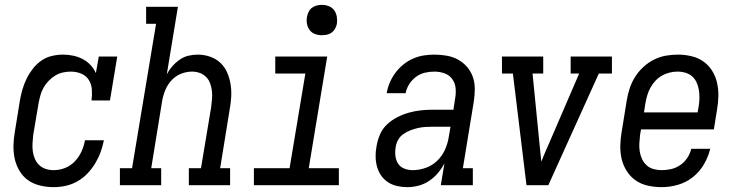

<svg xmlns="http://www.w3.org/2000/svg" viewBox="-20 -763 3040 791"><path d="M201 8Q173 8 145.5 1.5Q118 -5 96.5 -20Q75 -35 61 -58Q47 -81 41 -107.5Q35 -134 35.5 -162.5Q36 -191 41 -219L62 -349Q66 -372 72.5 -394.5Q79 -417 89.5 -438.5Q100 -460 115 -479.5Q130 -499 150 -513Q170 -527 193.5 -532.5Q217 -538 240 -538Q261 -538 282 -533.5Q303 -529 321 -519.5Q339 -510 353 -495Q367 -480 375 -462L387 -530H463L433 -349H357Q360 -371 358.5 -393.5Q357 -416 346 -433.5Q335 -451 315 -459.5Q295 -468 272 -468Q256 -468 239.5 -464.5Q223 -461 208 -452Q193 -443 180.5 -430Q168 -417 159.5 -402Q151 -387 146.5 -370.5Q142 -354 139 -338L117 -208Q115 -191 114 -174Q113 -157 115 -140.5Q117 -124 123.5 -109Q130 -94 141.5 -83Q153 -72 168.5 -67Q184 -62 201 -62Q225 -62 248 -71Q271 -80 288.5 -98.5Q306 -117 316 -139.5Q326 -162 330 -185H408Q403 -160 394.5 -136.5Q386 -113 372.5 -90.5Q359 -68 340.5 -48.5Q322 -29 299 -16Q276 -3 251 2.5Q226 8 201 8Z M474 0V-70H524L623 -665H582V-735H713L667 -456Q676 -474 689.5 -489.5Q703 -505 720 -517Q737 -529 756.5 -533.5Q776 -538 795 -538Q821 -538 845.5 -529.5Q870 -521 888 -504Q906 -487 916 -464Q926 -441 930 -415.5Q934 -390 932.5 -363.5Q931 -337 926 -311L887 -70H928V0H758V-70H808L850 -322Q852 -339 853.5 -356Q855 -373 853 -389Q851 -405 845.5 -420Q840 -435 829 -446Q818 -457 803 -462.5Q788 -468 771 -468Q748 -468 725.5 -459Q703 -450 686.5 -432Q670 -414 661 -392Q652 -370 648 -347L603 -70H644V0Z M1026 0V-70H1173L1238 -460H1114V-530H1328L1252 -70H1376V0ZM1306 -618Q1291 -618 1277.5 -623Q1264 -628 1255.5 -639.5Q1247 -651 1244.5 -665.5Q1242 -680 1245 -695Q1247 -705 1252 -715Q1257 -725 1266 -731.5Q1275 -738 1285.5 -740.5Q1296 -743 1306 -743Q1321 -743 1335 -737.5Q1349 -732 1357 -720.5Q1365 -709 1367.5 -694.5Q1370 -680 1368 -665Q1366 -655 1360.5 -645Q1355 -635 1346 -628.5Q1337 -622 1326.5 -620Q1316 -618 1306 -618Z M1658 8Q1637 8 1616.5 3.5Q1596 -1 1579 -12Q1562 -23 1550.5 -39.5Q1539 -56 1533.5 -75.5Q1528 -95 1527.5 -116.5Q1527 -138 1531 -159Q1535 -184 1545 -208Q1555 -232 1574 -250Q1593 -268 1616.5 -280Q1640 -292 1665 -299Q1690 -306 1714.5 -308.5Q1739 -311 1763 -311H1848L1855 -357Q1859 -378 1857 -399.5Q1855 -421 1843 -437.5Q1831 -454 1811 -461Q1791 -468 1770 -468Q1750 -468 1730.5 -463.5Q1711 -459 1694 -446.5Q1677 -434 1666 -416.5Q1655 -399 1651 -379H1573Q1577 -402 1586 -423Q1595 -444 1609 -463Q1623 -482 1641.5 -497Q1660 -512 1681.5 -521.5Q1703 -531 1725.5 -534.5Q1748 -538 1770 -538Q1795 -538 1820.5 -533.5Q1846 -529 1867 -517.5Q1888 -506 1904 -487.5Q1920 -469 1928 -446Q1936 -423 1936 -397Q1936 -371 1932 -345L1887 -70H1928V0H1796L1811 -90Q1800 -69 1784 -50Q1768 -31 1747.5 -17.5Q1727 -4 1704 2Q1681 8 1658 8ZM1680 -62Q1707 -62 1734 -71.5Q1761 -81 1781.5 -101Q1802 -121 1813.5 -147Q1825 -173 1829 -200L1836 -241H1763Q1748 -241 1732.5 -240Q1717 -239 1701.5 -235.5Q1686 -232 1670.5 -226Q1655 -220 1641.5 -210.5Q1628 -201 1620 -186.5Q1612 -172 1610 -156Q1607 -139 1609 -121Q1611 -103 1620 -89Q1629 -75 1645.5 -68.5Q1662 -62 1680 -62Z M2149 0 2093 -460H2048V-530H2218V-460H2174L2202 -177Q2204 -157 2206 -137Q2208 -117 2210 -97Q2218 -117 2226.5 -137Q2235 -157 2244 -177L2366 -460H2331V-530H2501V-460H2447L2239 0Z M2706 8Q2677 8 2649.5 2Q2622 -4 2600 -19Q2578 -34 2563 -57Q2548 -80 2541.5 -106.5Q2535 -133 2535.5 -162Q2536 -191 2541 -219L2562 -349Q2566 -374 2574 -398.5Q2582 -423 2596 -445.5Q2610 -468 2630 -486.5Q2650 -505 2673.5 -517Q2697 -529 2722.5 -533.5Q2748 -538 2773 -538Q2801 -538 2828.5 -531.5Q2856 -525 2877.5 -510Q2899 -495 2913.5 -472Q2928 -449 2934 -422.5Q2940 -396 2939.5 -367.5Q2939 -339 2934 -311L2921 -230H2621L2617 -208Q2615 -191 2614 -173.5Q2613 -156 2615.5 -139.5Q2618 -123 2625 -108Q2632 -93 2644 -82Q2656 -71 2672.5 -66.5Q2689 -62 2706 -62Q2726 -62 2745.5 -66.5Q2765 -71 2782.5 -83Q2800 -95 2811.5 -112.5Q2823 -130 2828 -150H2906Q2898 -117 2880 -86Q2862 -55 2834 -33Q2806 -11 2772.5 -1.5Q2739 8 2706 8ZM2633 -300H2854L2858 -322Q2861 -339 2861.5 -356.5Q2862 -374 2859.5 -390.5Q2857 -407 2850.5 -422Q2844 -437 2832.5 -447.5Q2821 -458 2805 -463Q2789 -468 2771 -468Q2755 -468 2738.5 -464Q2722 -460 2707 -451.5Q2692 -443 2680 -430Q2668 -417 2659.5 -401.5Q2651 -386 2646.5 -370Q2642 -354 2639 -338Z"/></svg>

Font: Iosevka Slab Oblique
Style: Regular
Weight: 400
Italic angle: -9°
Monospace: yes
Designer: Belleve Invis
Foundry: Belleve Invis
Version: Version 11.1.1; ttfautohint (v1.8.3)